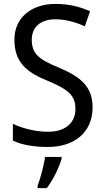

<svg xmlns="http://www.w3.org/2000/svg" viewBox="-20 -744 539 985"><path d="M455 -193C455 -298 396 -349 282 -397C178 -440 143 -468 143 -541C143 -602 185 -645 264 -645C317 -645 369 -630 415 -609L442 -686C395 -708 335 -724 265 -724C140 -724 53 -652 54 -540C54 -428 112 -375 221 -331C332 -285 367 -254 367 -185C367 -116 318 -68 226 -68C162 -68 93 -86 46 -109V-23C90 -1 153 10 225 10C365 10 455 -68 455 -193ZM296 70V61H211C206 103 186 175 173 209V221H220C253 179 285 111 296 70Z"/></svg>

Font: Noto Sans Lao Looped SemiCondensed
Style: Regular
Weight: 400
Width: 4
Designer: Mark Frömberg, Ben Mitchell
Foundry: The Fontpad Ltd
Version: Version 1.002